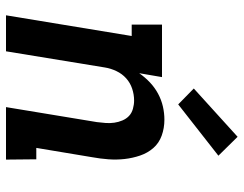

<svg xmlns="http://www.w3.org/2000/svg" viewBox="-106 -706 812 640"><g transform="rotate(90 300.0 -386.0)"><path d="M31 0 100 -419H62V-520H237L224 -444Q238 -464 255 -480Q272 -496 292.5 -507Q313 -518 335 -523Q357 -528 379 -528Q407 -528 432 -519Q457 -510 473.5 -491Q490 -472 498.5 -447Q507 -422 510 -395.5Q513 -369 511 -341.5Q509 -314 504 -287L473 -101H511L512 0H337L387 -303Q389 -318 390 -332.5Q391 -347 389 -361Q387 -375 381.5 -388Q376 -401 366.5 -410Q357 -419 343 -423Q329 -427 315 -427Q295 -427 275.5 -420.5Q256 -414 241 -400.5Q226 -387 217 -368Q208 -349 205 -330L151 0ZM328 -574 275 -626 436 -772 499 -708Z"/></g></svg>

Font: Iosevka Etoile
Style: Bold Italic
Weight: 700
Italic angle: -9°
Designer: Belleve Invis
Foundry: Belleve Invis
Version: Version 28.1.0; ttfautohint (v1.8.4)